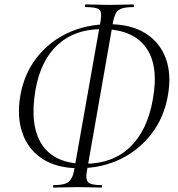

<svg xmlns="http://www.w3.org/2000/svg" viewBox="-20 -745 799 864"><path d="M222.2 99Q218.6 99 218.6 93.5Q218.6 88 222.2 88Q273.4 88 290.2 72.2Q307 56.4 312.8 25.4L432.6 -650.6Q439.6 -690.4 427 -701.7Q414.4 -713 366.2 -713Q362.2 -713 362.2 -719Q362.2 -725 366.2 -725Q388.8 -725 415.8 -724Q442.8 -723 471.4 -723Q504 -723 531.8 -724Q559.6 -725 580 -725Q582.2 -725 583 -719Q583.8 -713 580 -713Q546.2 -713 528.2 -706.9Q510.2 -700.8 501.9 -686.2Q493.6 -671.6 488.6 -645.4L370.4 28.4Q364.6 59.6 375.7 73.8Q386.8 88 436 88Q439.8 88 439.8 93.5Q439.8 99 436 99Q413.4 99 387.4 98Q361.4 97 329.8 97Q298.4 97 271 98Q243.6 99 222.2 99ZM334 12Q237.4 12 172.8 -29.1Q108.2 -70.2 81.5 -144.3Q54.8 -218.4 71.8 -316.4Q88.8 -412.4 144.2 -484.3Q199.6 -556.2 284 -596.1Q368.4 -636 471.2 -636Q568.2 -636 633.2 -595.9Q698.2 -555.8 725.4 -484.1Q752.6 -412.4 735.6 -315.4Q718.6 -217.4 662.4 -143.6Q606.2 -69.8 521.8 -28.9Q437.4 12 334 12ZM361.2 -8Q486 -8 564.2 -82.2Q642.4 -156.4 667.4 -295.4Q696 -450.4 636.1 -532.2Q576.2 -614 438 -614Q317 -614 240.4 -544.3Q163.8 -474.6 140 -342.4Q112 -179.4 169.2 -93.7Q226.4 -8 361.2 -8Z"/></svg>

Font: Cormorant Infant Light
Style: Italic
Weight: 300
Italic angle: -10°
Designer: Christian Thalmann (Catharsis Fonts)
Foundry: Catharsis Fonts
Version: Version 4.001